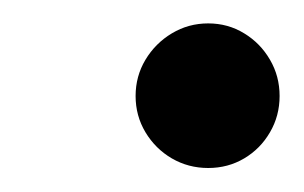

<svg xmlns="http://www.w3.org/2000/svg" viewBox="-20 -480 253 160"><path d="M153.5 -340Q137 -340 123.2 -348Q109.5 -356 101.2 -369.8Q93 -383.5 93 -400Q93 -416.5 101.2 -430.2Q109.5 -444 123.2 -452.2Q137 -460.5 153.5 -460.5Q170 -460.5 183.5 -452.2Q197 -444 205 -430.2Q213 -416.5 213 -400Q213 -383.5 205 -369.8Q197 -356 183.5 -348Q170 -340 153.5 -340Z"/></svg>

Font: Bodoni Moda
Style: Italic
Weight: 400
Italic angle: -13°
Designer: Owen Earl
Foundry: indestructible type
Version: Version 2.005